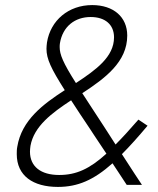

<svg xmlns="http://www.w3.org/2000/svg" viewBox="-20 -728 621 756"><path d="M539 0C526 -20 508 -46 460 -121C491 -152 524 -189 561 -233L525 -257C492 -219 462 -186 435 -159C422 -179 407 -202 390 -229C355 -282 327 -326 304 -361C394 -420 481 -484 481 -588C481 -661 427 -708 343 -708C250 -708 179 -648 165 -561C164 -552 163 -544 163 -536C163 -496 181 -458 235 -373C150 -318 65 -255 48 -150C46 -140 46 -130 46 -121C46 -36 110 8 208 8C286 8 349 -19 423 -85C439 -62 456 -34 479 0ZM337 -661C394 -661 429 -631 429 -581C429 -504 358 -453 279 -401C228 -481 215 -514 215 -542C215 -548 215 -553 216 -558C227 -624 275 -661 337 -661ZM213 -39C141 -39 98 -72 98 -131C98 -138 99 -146 100 -154C114 -231 184 -283 260 -333C280 -301 305 -265 334 -221C346 -203 348 -199 399 -123C333 -63 280 -39 213 -39Z"/></svg>

Font: Arthouse Owned Light
Style: Italic
Weight: 300
Italic angle: -10°
Designer: Jeremy Tribby
Foundry: Tribby Type
Version: Version 1.000;PS 001.000;hotconv 1.0.88;makeotf.lib2.5.64775